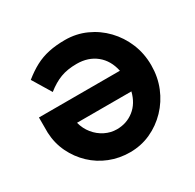

<svg xmlns="http://www.w3.org/2000/svg" viewBox="-156 -882 1083 1064"><g transform="rotate(-30 386.0 -350.0)"><path d="M386 10Q318 10 257.5 -14Q197 -38 150.5 -82Q104 -126 75.5 -185Q47 -244 44 -313V-410H562Q547 -482 497 -522.5Q447 -563 373 -563Q314 -563 270 -546.5Q226 -530 181 -494L109 -613Q151 -647 191.5 -668.5Q232 -690 278.5 -700Q325 -710 383 -710Q454 -710 516.5 -682Q579 -654 626.5 -604.5Q674 -555 701 -490Q728 -425 728 -350Q728 -275 701.5 -210Q675 -145 627.5 -95.5Q580 -46 518.5 -18Q457 10 386 10ZM386 -137Q449 -137 496 -174Q543 -211 560 -279H212Q223 -237 249 -205Q275 -173 311 -155Q347 -137 386 -137Z"/></g></svg>

Font: Readex Pro bold
Style: Bold
Weight: 700
Designer: Bonnie Shaver-Troup, Thomas Jockin
Foundry: Lexend
Version: Version 1.200; ttfautohint (v1.8.3)